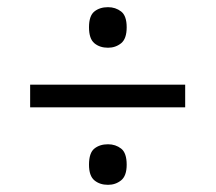

<svg xmlns="http://www.w3.org/2000/svg" viewBox="-20 -625 601 535"><path d="M281 -492Q258 -492 243 -504.5Q228 -517 228 -549Q228 -581 243 -593Q258 -605 281 -605Q302 -605 317.5 -593Q333 -581 333 -549Q333 -517 317.5 -504.5Q302 -492 281 -492ZM64 -326V-389H496V-326ZM281 -110Q258 -110 243 -122.5Q228 -135 228 -166Q228 -199 243 -211Q258 -223 281 -223Q302 -223 317.5 -211Q333 -199 333 -166Q333 -135 317.5 -122.5Q302 -110 281 -110Z"/></svg>

Font: Noto Serif Medium
Style: Italic
Weight: 500
Italic angle: -12°
Designer: Monotype Design Team
Foundry: Monotype Imaging Inc.
Version: Version 2.014; ttfautohint (v1.8.4.7-5d5b)